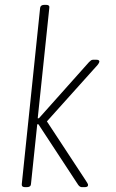

<svg xmlns="http://www.w3.org/2000/svg" viewBox="-20 -772 480 794"><path d="M84 2Q69 2 70 -10L146 -740Q148 -752 164 -752H170Q186 -752 184 -740L136 -283H141L348 -515Q353 -520 356.5 -522.5Q360 -525 366 -525H378Q391 -525 391 -517Q389 -508 376 -495L174 -270L333 -28Q337 -22 341 -15.5Q345 -9 344 -6Q344 2 329 2H319Q310 2 303 -8L139 -258H134L108 -10Q107 2 90 2Z"/></svg>

Font: Asap Condensed Condensed Thin
Style: Italic
Weight: 100
Width: 3
Italic angle: -6°
Designer: Pablo Cosgaya
Foundry: Omnibus-Type
Version: Version 3.001; ttfautohint (v1.8.4.7-5d5b)